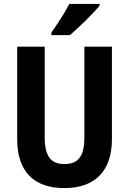

<svg xmlns="http://www.w3.org/2000/svg" viewBox="-20 -953 660 983"><path d="M490 -924V-933H335C312 -888 277 -835 243 -786V-773H338C386 -814 459 -886 490 -924ZM553 -240V-714H412V-250C412 -152 380 -113 310 -113C243 -113 209 -150 209 -249V-714H68V-239C68 -77 152 10 309 10C470 10 553 -81 553 -240Z"/></svg>

Font: Noto Sans Ethiopic Condensed
Style: Bold
Weight: 700
Width: 3
Designer: Monotype Design Team
Foundry: Monotype Imaging Inc.
Version: Version 2.102